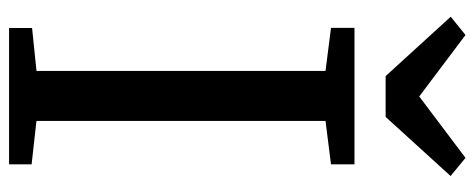

<svg xmlns="http://www.w3.org/2000/svg" viewBox="-324 -698 1022 413"><g transform="rotate(90 186.5 -491.0)"><path d="M132.1 -59V-680.7L39.5 -692.5V-743H333V-692.5L239.7 -680.7V-58.9L333 -48.5V0H39.8V-49.5ZM54.8 -981.8 187 -882.3 319.1 -981.8 358.1 -949.7 231 -810H143.2L15.5 -950Z"/></g></svg>

Font: Merriweather 7pt Light
Style: Regular
Weight: 300
Designer: Eben Sorkin
Foundry: Eben Sorkin
Version: Version 2.200;gftools[0.9.31]